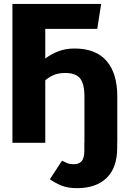

<svg xmlns="http://www.w3.org/2000/svg" viewBox="-20 -731 655 983"><path d="M374.4 232.3Q327.2 232.3 294.9 219.2Q262.6 206.2 235.4 186.7L297.4 91.8Q311.3 99 324.6 104.4Q337.9 109.7 358.5 109.7Q384.1 109.7 397.9 94.1Q411.8 78.5 411.8 40.5V-1H412.3V-235.9Q412.3 -303.1 389.5 -330.3Q366.7 -357.4 314.9 -357.4Q278.5 -357.4 253.8 -346.4Q229.2 -335.4 211.8 -319.5V0H43.6V-710.8H497.9L477.9 -583.1H211.8V-431.3Q242.1 -454.4 279.2 -468.5Q316.4 -482.6 362.1 -482.6Q470.3 -482.6 525.4 -419.2Q580.5 -355.9 580.5 -236.9V0H580V26.7Q580 127.2 526.2 179.7Q472.3 232.3 374.4 232.3Z"/></svg>

Font: FiraCode Nerd Font
Style: Bold
Weight: 700
Designer: Carrois Corporate, Edenspiekermann AG, Nikita Prokopov
Foundry: Carrois Corporate, Edenspiekermann AG, Nikita Prokopov
Version: Version 6.002;Nerd Fonts 2.1.0